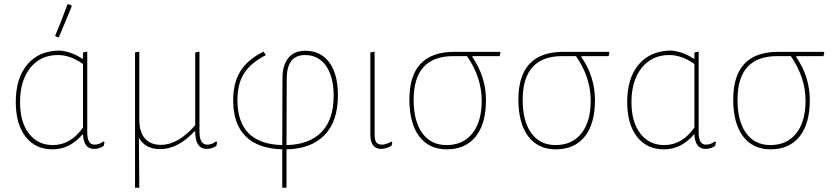

<svg xmlns="http://www.w3.org/2000/svg" viewBox="-20 -695 3913 900"><path d="M296 -674 301 -675 314 -671 316 -665Q292 -605 256 -521L251 -520L238 -526Q262 -581 296 -674ZM226 5Q146 5 100 -54Q54 -113 54 -217Q54 -330 109 -394Q164 -458 262 -458Q318 -452 365 -420L369 -421V-449L389 -453V-74Q389 -17 423 -17Q446 -17 464 -32L470 -29L466 -11Q446 3 421 3Q373 3 369 -64H366Q307 5 226 5ZM74 -216Q74 -123 115.5 -69Q157 -15 228 -15Q311 -15 369 -97V-395Q310 -437 251 -437Q170 -437 122 -377Q74 -317 74 -216Z M613 185V-449L633 -453V-133Q633 -77 659 -46.5Q685 -16 734 -16Q815 -16 895 -108V-449L915 -453V-79Q915 -17 951 -17Q974 -17 992 -32L998 -29L994 -11Q974 3 949 3Q895 3 895 -79H891Q814 4 731 4Q661 4 631 -49L633 185Z M1304 -329Q1304 -388 1331 -422.5Q1358 -457 1411 -457Q1483 -457 1523.5 -402.5Q1564 -348 1564 -248Q1564 -126 1501 -61.5Q1438 3 1323 5V185H1303V5Q1190 2 1131.5 -56Q1073 -114 1073 -225Q1073 -307 1107 -361.5Q1141 -416 1215 -453L1225 -439V-436Q1155 -400 1124 -351Q1093 -302 1093 -226Q1093 -20 1303 -15ZM1324 -325 1323 -15Q1429 -17 1486.5 -75.5Q1544 -134 1544 -246Q1544 -336 1508 -386.5Q1472 -437 1410 -437Q1324 -437 1324 -325Z M1767 3Q1716 3 1716 -65V-449L1736 -453V-66Q1736 -37 1744.5 -27Q1753 -17 1771 -17Q1788 -17 1814 -31L1819 -28L1815 -11Q1787 3 1767 3Z M2074 5Q1991 5 1945 -56Q1899 -117 1899 -229Q1899 -452 2110 -452H2323L2326 -448L2322 -432H2195L2194 -428Q2258 -335 2258 -226Q2258 -115 2210 -55Q2162 5 2074 5ZM2073 -15Q2151 -15 2194.5 -70Q2238 -125 2238 -223Q2238 -332 2169 -432H2105Q1919 -432 1919 -227Q1919 -127 1959.5 -71Q2000 -15 2073 -15Z M2585 5Q2502 5 2456 -56Q2410 -117 2410 -229Q2410 -452 2621 -452H2834L2837 -448L2833 -432H2706L2705 -428Q2769 -335 2769 -226Q2769 -115 2721 -55Q2673 5 2585 5ZM2584 -15Q2662 -15 2705.5 -70Q2749 -125 2749 -223Q2749 -332 2680 -432H2616Q2430 -432 2430 -227Q2430 -127 2470.5 -71Q2511 -15 2584 -15Z M3092 5Q3012 5 2966 -54Q2920 -113 2920 -217Q2920 -330 2975 -394Q3030 -458 3128 -458Q3184 -452 3231 -420L3235 -421V-449L3255 -453V-74Q3255 -17 3289 -17Q3312 -17 3330 -32L3336 -29L3332 -11Q3312 3 3287 3Q3239 3 3235 -64H3232Q3173 5 3092 5ZM2940 -216Q2940 -123 2981.5 -69Q3023 -15 3094 -15Q3177 -15 3235 -97V-395Q3176 -437 3117 -437Q3036 -437 2988 -377Q2940 -317 2940 -216Z M3592 5Q3509 5 3463 -56Q3417 -117 3417 -229Q3417 -452 3628 -452H3841L3844 -448L3840 -432H3713L3712 -428Q3776 -335 3776 -226Q3776 -115 3728 -55Q3680 5 3592 5ZM3591 -15Q3669 -15 3712.5 -70Q3756 -125 3756 -223Q3756 -332 3687 -432H3623Q3437 -432 3437 -227Q3437 -127 3477.5 -71Q3518 -15 3591 -15Z"/></svg>

Font: Alegreya Sans SC Thin
Style: Regular
Weight: 100
Designer: Juan Pablo del Peral
Foundry: Huerta Tipografica
Version: Version 2.007